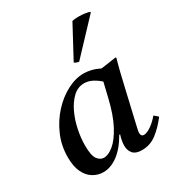

<svg xmlns="http://www.w3.org/2000/svg" viewBox="-180 -860 911 987"><g transform="rotate(-30 275.5 -367.0)"><path d="M146 11Q115 11 87 -5.5Q59 -22 42 -57Q25 -92 25 -147Q25 -215 51 -275Q77 -335 119 -381Q161 -427 211.5 -453.5Q262 -480 311 -480Q330 -480 354 -474.5Q378 -469 404 -456Q425 -459 447.5 -462Q470 -465 494 -469L497 -465Q485 -423 476 -385.5Q467 -348 458 -309L412 -111Q411 -104 408 -93Q405 -82 405 -72Q405 -63 409 -57Q413 -51 423 -51Q440 -51 466 -69Q492 -87 513 -113Q526 -104 536 -93Q502 -48 463 -18Q424 12 375 12Q338 12 322 -6.5Q306 -25 306 -53Q306 -80 317 -115H312Q275 -51 232.5 -20Q190 11 146 11ZM378 -393Q357 -412 334 -423.5Q311 -435 287 -435Q250 -435 221 -408Q192 -381 172 -338.5Q152 -296 142 -247.5Q132 -199 132 -155Q132 -95 148 -73.5Q164 -52 186 -52Q212 -52 243.5 -77.5Q275 -103 305.5 -159.5Q336 -216 358 -309ZM499 -737 500 -733 321 -543Q319 -543 308.5 -546.5Q298 -550 295 -554L396 -742Q402 -744 412.5 -745Q423 -746 434 -746Q452 -746 470.5 -743.5Q489 -741 499 -737Z"/></g></svg>

Font: Tiro Devanagari Marathi
Style: Italic
Weight: 400
Italic angle: -11°
Designer: Devanagari: John Hudson & Fiona Ross, assisted by Paul Hanslow. Latin: John Hudson with Paul Hanslow, assisted by Kaja S
Foundry: Tiro Typeworks Ltd.
Version: Version 1.52